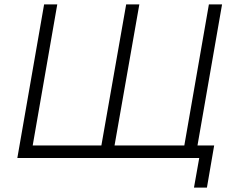

<svg xmlns="http://www.w3.org/2000/svg" viewBox="-20 -720 1065 875"><path d="M820 -57H502L615 -700H555L442 -57H129L241 -700H181L59 0H888L864 135H923L956 -57H880L992 -700H932Z"/></svg>

Font: Fixel Display Light
Style: Italic
Weight: 300
Italic angle: -10°
Designer: AlfaBravo + MacPaw
Foundry: Kyrylo Tkachov, Marchela Mozhyna, Serhii Makarenko, Maria Weinstein, Zakhar Kryvoshyya
Version: Version 1.210;Glyphs 3.2 (3217)